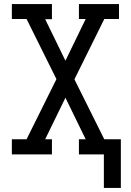

<svg xmlns="http://www.w3.org/2000/svg" viewBox="-20 -755 640 939"><path d="M571 164H488V0H366V-74H399L300 -277L201 -74H234V0H38V-74H110L256 -368L110 -662H38V-735H234V-661H201L263 -534L300 -458L399 -662H366V-735H562V-662H490L344 -367L490 -74H571Z"/></svg>

Font: Iosevka Slab Extended
Style: Regular
Weight: 400
Width: 7
Monospace: yes
Designer: Belleve Invis
Foundry: Belleve Invis
Version: Version 11.1.1; ttfautohint (v1.8.3)